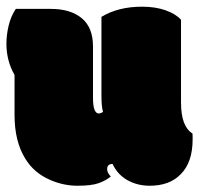

<svg xmlns="http://www.w3.org/2000/svg" viewBox="-26 -561 611 589"><path d="M277.3 -212.9Q259.3 -212.9 259.3 -260.3V-418.5Q259.3 -476.6 224.9 -505.1Q190.4 -533.7 129.9 -533.7H22.5Q7.3 -511.2 0.5 -482.4Q-6.3 -453.6 -6.3 -426.8Q-6.3 -374.5 18.6 -331.1V-208.5Q18.6 -127.4 51.3 -74.7Q78.1 -30.3 128.4 -8.8Q168.9 8.8 211.7 8.8Q254.4 8.8 276.4 1Q298.3 -6.8 314 -19.5Q302.7 -30.8 302.7 -42Q302.7 -58.1 319.3 -58.1Q334.5 -25.4 365 -8.3Q395.5 8.8 433.1 8.8Q493.2 8.8 527.3 -25.4Q564.9 -62 564.9 -133.3V-142.1Q564.9 -148.9 564.5 -151.4Q529.3 -173.3 529.3 -246.1V-500.5Q512.7 -518.6 481.7 -529.5Q450.7 -540.5 409.7 -540.5Q336.9 -540.5 285.2 -509.3V-268.1Q285.2 -233.9 290 -217.8Q283.2 -212.9 277.3 -212.9Z"/></svg>

Font: Friends & Family
Style: Regular
Weight: 400
Designer: Sarang Kulkarni, Maithili Shingre, Noopur Datye
Foundry: Ek Type
Version: Version 1.000;hotconv 1.0.117;makeotfexe 2.5.65602